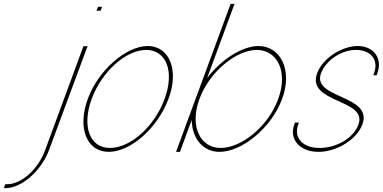

<svg xmlns="http://www.w3.org/2000/svg" viewBox="-59 -789 1964 985"><path d="M446.2 -734H436.2L443.6 -754H453.6H454.6H464.6L457.2 -734H447.2ZM365.7 -543 369.1 -552H391.1L386.4 -542L192.9 -20C153.8 86 52.6 176 -29.4 176H-39.4L-32 156H-22C50 156 136.6 81 172.9 -20Z M391.5 -282C446.1 -430 587.6 -552 698.4 -553C810.6 -553 860.7 -429 805.5 -282C750.5 -133 610.9 -9 498.2 -10C386 -10 336.5 -133 391.5 -282ZM411.5 -282C359.5 -141 401.5 -29 505.6 -30C610.1 -30 734.1 -140 785.5 -282C837.1 -422 795.2 -532 691.1 -533C587.4 -533 463.1 -422 411.5 -282Z M944.1 -281 1120.4 -759 1124.1 -769H1144.1L1140.4 -759L1003.8 -388.7C1076.8 -484.9 1183.9 -552.3 1266.4 -553C1380.4 -553 1443.7 -429 1388.1 -281C1333.2 -132 1180.8 -9 1066.2 -10C983.4 -10 926.4 -77.5 924.4 -173.4L867.9 -20L864.2 -10H844.2L847.9 -20ZM964.1 -281C912.1 -140 969.2 -29 1073.6 -30C1178.6 -30 1316.8 -139 1368.1 -281C1420.1 -422 1363.7 -532 1259.1 -533C1154.1 -533 1016.5 -423 964.1 -281Z M1876.8 -413 1873.1 -403H1856.1L1859.8 -413C1884.5 -480 1845.9 -532 1768.1 -533C1690.7 -533 1613 -479 1587.8 -413C1539.5 -282 1857.2 -303 1799.8 -150C1771.4 -73 1666.9 -9 1573.7 -10C1481 -10 1422.4 -73 1450.8 -150L1454.5 -160H1474.5L1470.8 -150C1446.1 -83 1494 -29 1581.1 -30C1668.6 -30 1755.7 -82 1779.8 -150C1828.5 -282 1512 -259 1567.8 -413C1596.2 -490 1693.5 -552 1775.4 -553C1857.9 -553 1905.2 -490 1876.8 -413Z"/></svg>

Font: Nordica Plus
Style: NordicaClassicUltLtCondObl
Weight: 300
Version: Version 1.01